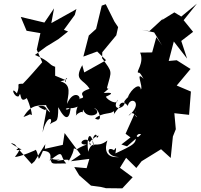

<svg xmlns="http://www.w3.org/2000/svg" viewBox="-20 -638 1102 1055"><path d="M730 121C724 128 731 89 755 100C728 130 737 108 714 86C746 147 716 157 614 205C625 145 608 196 604 186C563 162 564 224 635 225C556 232 555 178 570 134C508 183 489 124 464 196C453 95 481 79 497 166C471 123 516 75 512 121C553 80 444 143 479 161C466 91 386 160 456 156C386 183 396 195 405 182C365 176 410 161 352 257C366 236 359 236 289 246C343 223 301 252 257 232C264 271 267 259 344 260C304 219 338 176 253 245C269 197 238 192 216 191C180 271 201 222 176 184C190 183 83 227 62 224C129 141 25 202 99 183C77 176 7 130 62 156L84 184L154 263L170 248L229 154L226 180L325 158L335 93L423 211L369 248L471 235L456 286L388 280L415 325L480 382L533 389L562 396L652 397L709 336L639 284L673 229L729 285L758 248L865 182L918 230L930 112L946 72L938 -16L1019 -7L1029 -135L951 -168L1027 -259L951 -307L907 -303L935 -410L1008 -316L976 -413L1041 -463L989 -527L1062 -618L976 -547L938 -570L869 -527L878 -538L801 -467L760 -474L827 -460L871 -388L839 -434L816 -350L750 -349C775 -292 724 -241 740 -239C744 -235 744 -250 769 -205C720 -254 769 -161 754 -146C750 -185 704 -154 682 -104C732 -143 647 -81 665 -73C663 -40 590 -25 626 -90C626 -57 569 -89 562 -106C555 -106 637 -134 550 -127C604 -177 574 -136 568 -156C594 -253 600 -237 541 -318L542 -351L619 -444L629 -489L609 -519L561 -615L539 -607L508 -479L468 -443L438 -327L514 -355L563 -307L443 -240L432 -280C383 -192 440 -205 472 -150C385 -122 472 -104 417 -96C420 -117 379 -138 348 -67C353 -115 378 -174 312 -191C375 -204 338 -225 337 -187C352 -198 338 -198 283 -222V-271C245 -283 259 -300 172 -336L234 -382L301 -423L354 -465L331 -474L391 -556L400 -589L388 -581L262 -511L277 -592L224 -514L94 -545L126 -469L202 -456L182 -365L212 -296C177 -256 143 -216 106 -178C62 -177 95 -177 73 -125C34 -171 58 -98 83 -109C100 -152 82 -62 127 -99C144 -66 165 11 149 -9C123 -10 178 -21 109 5C155 -74 199 -54 241 -62C218 -67 254 -33 255 -20C225 -43 239 -63 190 -54C212 -34 284 -14 228 -33C247 -62 220 30 214 90C238 -10 277 8 254 45C288 17 300 49 300 -49C344 35 365 16 370 -64C365 -15 309 -46 370 -44C379 -41 459 -58 413 -98C436 -88 394 -52 399 -13C396 12 390 -10 426 -23C448 -21 428 -11 437 -36C456 23 554 -11 497 -44C524 -41 551 41 502 13C544 -23 595 -9 603 -28C620 -8 574 23 641 -56C625 -48 650 -100 682 -56C696 -115 773 -74 686 -1C716 -52 745 44 746 6C742 14 707 -1 727 -30L670 97L697 117L647 156L678 166Z"/></svg>

Font: Hussar Lance
Style: ExBdObl
Weight: 700
Foundry: Cannot Into Space Fonts, PlusOne Fonts
Version: Version 2.270